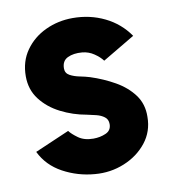

<svg xmlns="http://www.w3.org/2000/svg" viewBox="-66 -574 567 641"><g transform="rotate(-10 218.0 -253.5)"><path d="M205.5 9Q148 4.5 98.2 -22.5Q48.5 -49.5 25 -98L142 -148.5Q150.5 -137 170.2 -122.8Q190 -108.5 221 -108.5Q244 -108.5 263.2 -117Q282.5 -125.5 282.5 -147Q282.5 -163 271.2 -171.5Q260 -180 243.8 -184Q227.5 -188 213 -191Q167 -199 126.2 -219.8Q85.5 -240.5 60 -273.8Q34.5 -307 34.5 -352.5Q34.5 -403 60.8 -440Q87 -477 129.8 -497Q172.5 -517 222 -517Q280.5 -517 330.2 -492.8Q380 -468.5 411 -423.5L301.5 -358.5Q291.5 -372 273.5 -384.2Q255.5 -396.5 233.5 -398.5Q204.5 -401 184.5 -391.5Q164.5 -382 164.5 -356Q164.5 -340 178.8 -332.2Q193 -324.5 212 -320.8Q231 -317 245.5 -312.5Q289 -298.5 327.2 -276.8Q365.5 -255 388.8 -223.5Q412 -192 411 -149Q411 -99.5 381.5 -62.2Q352 -25 305 -5.8Q258 13.5 205.5 9Z"/></g></svg>

Font: Urbanist ExtraBold
Style: Regular
Weight: 800
Designer: Corey Hu
Foundry: Corey Hu
Version: Version 1.330; ttfautohint (v1.8.4.7-5d5b)